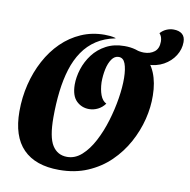

<svg xmlns="http://www.w3.org/2000/svg" viewBox="-87 -874 973 983"><g transform="rotate(10 399.0 -383.0)"><path d="M283.3 22Q160.3 22 96.2 -43.3Q32 -108.7 32 -238.7Q32 -311.3 48.7 -379.2Q65.3 -447 96.7 -505.5Q128 -564 172.3 -607.5Q216.7 -651 272.7 -675.5Q328.7 -700 394 -700Q408.3 -700 422.3 -698.7Q436.3 -697.3 451.3 -693.3V-691.3Q395.7 -680.3 354.5 -653.3Q313.3 -626.3 285.2 -585Q257 -543.7 240.3 -490Q223.7 -436.3 216.2 -372.8Q208.7 -309.3 208.7 -238Q208.7 -135.3 235.5 -93Q262.3 -50.7 312.3 -50.7Q353.7 -50.7 388 -81.5Q422.3 -112.3 449 -163Q475.7 -213.7 493.8 -273.7Q512 -333.7 521.3 -392.8Q530.7 -452 530 -499.3Q529.3 -546 519 -573.3Q508.7 -600.7 484.7 -600.7Q463.3 -600.7 448.8 -579.8Q434.3 -559 427.3 -526.5Q420.3 -494 420.3 -457.7Q421.7 -420 432 -392.2Q442.3 -364.3 463.3 -354Q447.7 -332.7 425.8 -322Q404 -311.3 380.7 -311.3Q342 -311.3 314.8 -337.7Q287.7 -364 287 -422Q287 -461.7 300.3 -503.5Q313.7 -545.3 340.8 -581.2Q368 -617 409.2 -638.8Q450.3 -660.7 504.7 -660.7Q566.7 -660.7 607.5 -632.2Q648.3 -603.7 669.2 -553.3Q690 -503 690.7 -436.7Q692 -376.3 676.2 -312.5Q660.3 -248.7 627.7 -189Q595 -129.3 546 -81.8Q497 -34.3 431.3 -6.2Q365.7 22 283.3 22ZM633.7 -587.7Q612 -587.7 588.5 -593.7Q565 -599.7 551.7 -607L560 -652.3Q571 -649.3 583.7 -647.2Q596.3 -645 607 -645Q639.7 -645 661.5 -662Q683.3 -679 683.3 -715.3Q683.3 -741.3 668.7 -756.7Q681.7 -771.7 699.8 -779.7Q718 -787.7 737 -787.7Q765.7 -787.7 781.8 -774.2Q798 -760.7 798 -732.7Q798 -695.7 777.2 -662.3Q756.3 -629 719.3 -608.3Q682.3 -587.7 633.7 -587.7Z"/></g></svg>

Font: Sansita Swashed Light
Style: Regular
Weight: 300
Designer: Pablo Cosgaya
Foundry: Omnibus-Type
Version: Version 1.003